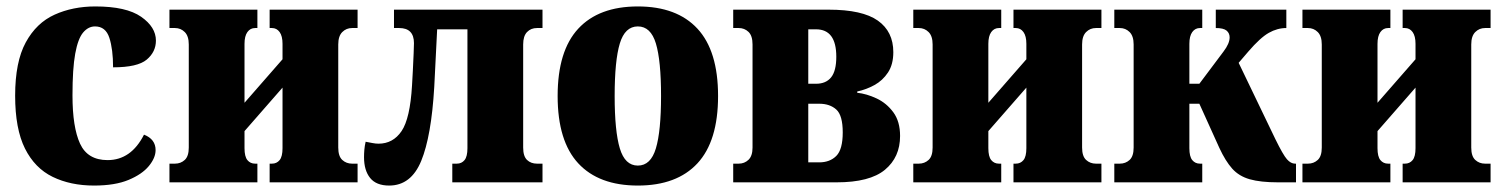

<svg xmlns="http://www.w3.org/2000/svg" viewBox="-20 -566 4667 596"><path d="M272 10Q199 10 143.5 -17Q88 -44 57.5 -105Q27 -166 27 -269Q27 -374 60 -434.5Q93 -495 149.5 -520.5Q206 -546 276 -546Q372 -546 418 -514Q464 -482 464 -440Q464 -405 435.5 -381Q407 -357 331 -357Q331 -413 319.5 -448.5Q308 -484 275 -484Q254 -484 238 -465Q222 -446 213.5 -399.5Q205 -353 205 -270Q205 -171 228.5 -120Q252 -69 314 -69Q387 -69 427 -148Q463 -134 463 -100Q463 -76 442 -50.5Q421 -25 379 -7.5Q337 10 272 10Z M506 0V-58H523Q541 -58 553.5 -69.5Q566 -81 566 -108V-428Q566 -454 553.5 -466.5Q541 -479 523 -479H506V-536H779V-479H772Q757 -479 748 -466.5Q739 -454 739 -430V-247L857 -382V-430Q857 -454 848 -466.5Q839 -479 824 -479H817V-536H1090V-479H1073Q1055 -479 1042.5 -466.5Q1030 -454 1030 -428V-108Q1030 -81 1042.5 -69.5Q1055 -58 1073 -58H1090V0H817V-58H824Q839 -58 848 -69Q857 -80 857 -106V-294L739 -159V-106Q739 -80 748 -69Q757 -58 772 -58H779V0Z M1188 10Q1148 10 1129 -13.5Q1110 -37 1110 -78Q1110 -89 1111 -101Q1112 -113 1115 -126Q1126 -124 1136 -122Q1146 -120 1155 -120Q1200 -120 1226.5 -159Q1253 -198 1259 -301Q1260 -317 1261.5 -346Q1263 -375 1264 -400Q1265 -425 1265 -432Q1265 -479 1219 -479H1203V-536H1664V-479H1647Q1628 -479 1616 -466.5Q1604 -454 1604 -428V-108Q1604 -81 1616 -69.5Q1628 -58 1647 -58H1664V0H1384V-58H1398Q1413 -58 1422 -69Q1431 -80 1431 -106V-475H1337L1328 -296Q1319 -143 1287.5 -66.5Q1256 10 1188 10Z M1960 10Q1839 10 1775 -59Q1711 -128 1711 -268Q1711 -408 1775 -477Q1839 -546 1960 -546Q2081 -546 2145 -477Q2209 -408 2209 -268Q2209 -128 2145 -59Q2081 10 1960 10ZM1960 -52Q2000 -52 2016 -105.5Q2032 -159 2032 -268Q2032 -378 2016 -431Q2000 -484 1960 -484Q1920 -484 1904 -431Q1888 -378 1888 -268Q1888 -159 1904 -105.5Q1920 -52 1960 -52Z M2256 0V-58H2273Q2291 -58 2303.5 -70Q2316 -82 2316 -108V-428Q2316 -455 2303.5 -467Q2291 -479 2273 -479H2256V-536H2552Q2657 -536 2705 -502Q2753 -468 2753 -404Q2753 -366 2736.5 -341Q2720 -316 2694.5 -302Q2669 -288 2641 -282V-278Q2670 -275 2701 -260.5Q2732 -246 2753 -217.5Q2774 -189 2774 -144Q2774 -78 2727 -39Q2680 0 2577 0ZM2489 -306H2513Q2544 -306 2560 -326Q2576 -346 2576 -390Q2576 -475 2513 -475H2489ZM2489 -62H2523Q2556 -62 2576 -82Q2596 -102 2596 -155Q2596 -208 2576 -226Q2556 -244 2523 -244H2489Z M2815 0V-58H2832Q2850 -58 2862.5 -69.5Q2875 -81 2875 -108V-428Q2875 -454 2862.5 -466.5Q2850 -479 2832 -479H2815V-536H3088V-479H3081Q3066 -479 3057 -466.5Q3048 -454 3048 -430V-247L3166 -382V-430Q3166 -454 3157 -466.5Q3148 -479 3133 -479H3126V-536H3399V-479H3382Q3364 -479 3351.5 -466.5Q3339 -454 3339 -428V-108Q3339 -81 3351.5 -69.5Q3364 -58 3382 -58H3399V0H3126V-58H3133Q3148 -58 3157 -69Q3166 -80 3166 -106V-294L3048 -159V-106Q3048 -80 3057 -69Q3066 -58 3081 -58H3088V0Z M3439 0V-58H3456Q3474 -58 3486.5 -69.5Q3499 -81 3499 -108V-428Q3499 -454 3486.5 -466.5Q3474 -479 3456 -479H3439V-536H3712V-479H3705Q3690 -479 3681 -466.5Q3672 -454 3672 -430V-306H3703L3778 -406Q3797 -431 3797 -450Q3797 -463 3787.5 -471Q3778 -479 3754 -479V-536H3973V-479Q3945 -479 3918.5 -464Q3892 -449 3855 -406L3825 -371L3939 -134Q3963 -85 3975 -71.5Q3987 -58 4000 -58H4003V0H3947Q3893 0 3859.5 -9.5Q3826 -19 3805 -42.5Q3784 -66 3765 -107L3703 -244H3672V-106Q3672 -80 3681 -69Q3690 -58 3705 -58H3712V0Z M4023 0V-58H4040Q4058 -58 4070.5 -69.5Q4083 -81 4083 -108V-428Q4083 -454 4070.5 -466.5Q4058 -479 4040 -479H4023V-536H4296V-479H4289Q4274 -479 4265 -466.5Q4256 -454 4256 -430V-247L4374 -382V-430Q4374 -454 4365 -466.5Q4356 -479 4341 -479H4334V-536H4607V-479H4590Q4572 -479 4559.5 -466.5Q4547 -454 4547 -428V-108Q4547 -81 4559.5 -69.5Q4572 -58 4590 -58H4607V0H4334V-58H4341Q4356 -58 4365 -69Q4374 -80 4374 -106V-294L4256 -159V-106Q4256 -80 4265 -69Q4274 -58 4289 -58H4296V0Z"/></svg>

Font: Noto Serif Condensed Black
Style: Regular
Weight: 900
Width: 3
Designer: Monotype Design Team
Foundry: Monotype Imaging Inc.
Version: Version 2.015; ttfautohint (v1.8.4.7-5d5b)